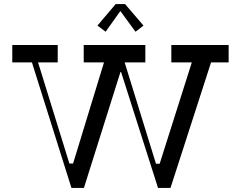

<svg xmlns="http://www.w3.org/2000/svg" viewBox="-20 -920 1177 938"><path d="M568 -866 642 -765 681 -795 591 -900H545L456 -795L496 -765ZM1097 -700H817V-615H917L760 -120H742L589 -615H690V-700H389V-615H488L337 -121H319L166 -615H262V-700H40V-615H136L329 -2H390L570 -573L752 -2H813L1011 -615H1097Z"/></svg>

Font: Space Cowgirl
Style: Regular
Weight: 400
Designer: Valery Marier
Foundry: Valery Marier
Version: Version 1.000;hotconv 1.0.109;makeotfexe 2.5.65596